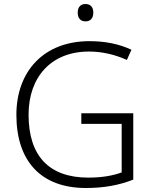

<svg xmlns="http://www.w3.org/2000/svg" viewBox="-20 -931 764 961"><path d="M408 -911C383 -911 369 -895 369 -868C369 -840 383 -824 408 -824C433 -824 447 -840 447 -868C447 -895 433 -911 408 -911ZM387 -364V-311H589V-68C545 -52 492 -42 422 -42C226 -42 123 -150 123 -357C123 -545 236 -673 425 -673C491 -673 555 -658 615 -631L638 -682C576 -711 506 -725 428 -725C198 -725 62 -573 62 -356C62 -126 184 10 410 10C500 10 576 -4 647 -32V-364Z"/></svg>

Font: Noto Sans Gujarati UI Light
Style: Regular
Weight: 300
Designer: Jelle Bosma - Monotype Design Team, Universal Thirst
Foundry: Monotype Imaging Inc.
Version: Version 2.106